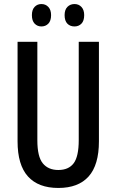

<svg xmlns="http://www.w3.org/2000/svg" viewBox="-20 -921 577 951"><path d="M470 -221Q470 -104 419 -47Q368 10 269 10Q170 10 118.5 -47Q67 -104 67 -221V-714H165V-226Q165 -145 192 -112Q219 -79 269 -79Q320 -79 345 -112.5Q370 -146 370 -227V-714H470ZM138 -846Q138 -873 151.5 -887Q165 -901 185 -901Q206 -901 219.5 -886.5Q233 -872 233 -846Q233 -818 219.5 -804Q206 -790 185 -790Q165 -790 151.5 -804Q138 -818 138 -846ZM300 -846Q300 -873 314 -887Q328 -901 349 -901Q370 -901 383.5 -886.5Q397 -872 397 -846Q397 -818 383.5 -804Q370 -790 349 -790Q327 -790 313.5 -804Q300 -818 300 -846Z"/></svg>

Font: Noto Sans Sinhala ExtraCondensed Medium
Style: Regular
Weight: 500
Width: 2
Designer: Jelle Bosma - Monotype Design Team
Foundry: Monotype Imaging Inc.
Version: Version 2.006; ttfautohint (v1.8.4.7-5d5b)